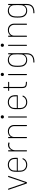

<svg xmlns="http://www.w3.org/2000/svg" viewBox="2071 -2809 938 5120"><g transform="rotate(-90 2540.0 -249.0)"><path d="M206 -8 39 -490 38 -494Q38 -501 47 -501H59Q68 -501 71 -493L222 -52Q224 -50 225 -50Q226 -50 228 -52L378 -493Q381 -501 390 -501H402Q413 -501 410 -490L243 -8Q240 0 231 0H218Q209 0 206 -8Z M528 -122Q522 -144 520.5 -170.5Q519 -197 519 -252Q519 -303 520.5 -329Q522 -355 527 -376Q541 -437 589 -473Q637 -509 705 -509Q777 -509 825.5 -471.5Q874 -434 886 -371Q892 -345 892 -280V-255Q892 -244 882 -244H553Q549 -244 549 -240Q549 -158 554 -138Q564 -84 605 -52Q646 -20 706 -20Q759 -20 798 -44.5Q837 -69 854 -111Q857 -120 866 -118L874 -116Q884 -113 881 -104Q862 -53 815 -22.5Q768 8 705 8Q638 8 591 -27Q544 -62 528 -122ZM553 -270H858Q862 -270 862 -274Q862 -340 857 -363Q846 -417 805 -449Q764 -481 705 -481Q646 -481 605 -448.5Q564 -416 554 -364Q549 -339 549 -274Q549 -270 553 -270Z M1063 -10V-491Q1063 -501 1073 -501H1083Q1093 -501 1093 -491V-414Q1093 -411 1094.5 -410.5Q1096 -410 1097 -413Q1118 -457 1154 -481Q1190 -505 1236 -505Q1270 -505 1295 -494Q1303 -491 1300 -481L1295 -469Q1292 -460 1282 -463Q1263 -472 1233 -472Q1206 -472 1181 -461Q1156 -450 1137 -430Q1116 -408 1104.5 -377.5Q1093 -347 1093 -312V-10Q1093 0 1083 0H1073Q1063 0 1063 -10Z M1416 -10V-491Q1416 -501 1426 -501H1436Q1446 -501 1446 -491V-435Q1446 -432 1447.5 -431.5Q1449 -431 1450 -433Q1472 -469 1510 -488.5Q1548 -508 1599 -508Q1673 -508 1720 -461.5Q1767 -415 1767 -340V-10Q1767 0 1757 0H1747Q1737 0 1737 -10V-335Q1737 -399 1697 -439.5Q1657 -480 1595 -480Q1528 -480 1487 -440.5Q1446 -401 1446 -337V-10Q1446 0 1436 0H1426Q1416 0 1416 -10Z M1965 -11V-492Q1965 -502 1975 -502H1985Q1995 -502 1995 -492V-11Q1995 -1 1985 -1H1975Q1965 -1 1965 -11ZM1983 -698Q2002 -698 2014 -686Q2026 -674 2026 -656Q2026 -637 2013.5 -625Q2001 -613 1983 -613Q1964 -613 1952 -625Q1940 -637 1940 -656Q1940 -674 1952 -686Q1964 -698 1983 -698Z M2198 -122Q2192 -144 2190.5 -170.5Q2189 -197 2189 -252Q2189 -303 2190.5 -329Q2192 -355 2197 -376Q2211 -437 2259 -473Q2307 -509 2375 -509Q2447 -509 2495.5 -471.5Q2544 -434 2556 -371Q2562 -345 2562 -280V-255Q2562 -244 2552 -244H2223Q2219 -244 2219 -240Q2219 -158 2224 -138Q2234 -84 2275 -52Q2316 -20 2376 -20Q2429 -20 2468 -44.5Q2507 -69 2524 -111Q2527 -120 2536 -118L2544 -116Q2554 -113 2551 -104Q2532 -53 2485 -22.5Q2438 8 2375 8Q2308 8 2261 -27Q2214 -62 2198 -122ZM2223 -270H2528Q2532 -270 2532 -274Q2532 -340 2527 -363Q2516 -417 2475 -449Q2434 -481 2375 -481Q2316 -481 2275 -448.5Q2234 -416 2224 -364Q2219 -339 2219 -274Q2219 -270 2223 -270Z M2752 -124V-470Q2752 -474 2748 -474H2687Q2677 -474 2677 -484V-491Q2677 -501 2687 -501H2748Q2752 -501 2752 -505V-618Q2752 -628 2762 -628H2771Q2781 -628 2781 -618V-505Q2781 -501 2785 -501H2907Q2917 -501 2917 -491V-484Q2917 -474 2907 -474H2785Q2781 -474 2781 -470V-127Q2781 -72 2806 -50Q2831 -28 2889 -28H2909Q2919 -28 2919 -18V-10Q2919 0 2909 0H2887Q2818 0 2785 -27.5Q2752 -55 2752 -124Z M3097 -11V-492Q3097 -502 3107 -502H3117Q3127 -502 3127 -492V-11Q3127 -1 3117 -1H3107Q3097 -1 3097 -11ZM3115 -698Q3134 -698 3146 -686Q3158 -674 3158 -656Q3158 -637 3145.5 -625Q3133 -613 3115 -613Q3096 -613 3084 -625Q3072 -637 3072 -656Q3072 -674 3084 -686Q3096 -698 3115 -698Z M3442 200Q3432 200 3432 190V181Q3432 171 3443 171H3448Q3551 172 3601 128.5Q3651 85 3651 -3V-70Q3651 -77 3646 -72Q3624 -35 3587 -14Q3550 7 3502 7Q3436 7 3389.5 -28.5Q3343 -64 3328 -124Q3317 -166 3317 -249Q3317 -336 3328 -378Q3343 -437 3389.5 -473Q3436 -509 3501 -509Q3549 -509 3587 -488.5Q3625 -468 3646 -431Q3651 -426 3651 -433V-491Q3651 -501 3661 -501H3671Q3681 -501 3681 -491V-3Q3681 99 3622 150Q3563 201 3447 200ZM3356 -138Q3367 -86 3407.5 -53Q3448 -20 3505 -20Q3563 -20 3600.5 -53Q3638 -86 3647 -138Q3648 -155 3649.5 -187.5Q3651 -220 3651 -250Q3651 -280 3649.5 -312.5Q3648 -345 3647 -363Q3639 -415 3600.5 -448Q3562 -481 3505 -481Q3449 -481 3409 -448.5Q3369 -416 3356 -363Q3347 -327 3347 -252Q3347 -170 3356 -138Z M3876 -11V-492Q3876 -502 3886 -502H3896Q3906 -502 3906 -492V-11Q3906 -1 3896 -1H3886Q3876 -1 3876 -11ZM3894 -698Q3913 -698 3925 -686Q3937 -674 3937 -656Q3937 -637 3924.5 -625Q3912 -613 3894 -613Q3875 -613 3863 -625Q3851 -637 3851 -656Q3851 -674 3863 -686Q3875 -698 3894 -698Z M4118 -10V-491Q4118 -501 4128 -501H4138Q4148 -501 4148 -491V-435Q4148 -432 4149.5 -431.5Q4151 -431 4152 -433Q4174 -469 4212 -488.5Q4250 -508 4301 -508Q4375 -508 4422 -461.5Q4469 -415 4469 -340V-10Q4469 0 4459 0H4449Q4439 0 4439 -10V-335Q4439 -399 4399 -439.5Q4359 -480 4297 -480Q4230 -480 4189 -440.5Q4148 -401 4148 -337V-10Q4148 0 4138 0H4128Q4118 0 4118 -10Z M4756 200Q4746 200 4746 190V181Q4746 171 4757 171H4762Q4865 172 4915 128.5Q4965 85 4965 -3V-70Q4965 -77 4960 -72Q4938 -35 4901 -14Q4864 7 4816 7Q4750 7 4703.5 -28.5Q4657 -64 4642 -124Q4631 -166 4631 -249Q4631 -336 4642 -378Q4657 -437 4703.5 -473Q4750 -509 4815 -509Q4863 -509 4901 -488.5Q4939 -468 4960 -431Q4965 -426 4965 -433V-491Q4965 -501 4975 -501H4985Q4995 -501 4995 -491V-3Q4995 99 4936 150Q4877 201 4761 200ZM4670 -138Q4681 -86 4721.5 -53Q4762 -20 4819 -20Q4877 -20 4914.5 -53Q4952 -86 4961 -138Q4962 -155 4963.5 -187.5Q4965 -220 4965 -250Q4965 -280 4963.5 -312.5Q4962 -345 4961 -363Q4953 -415 4914.5 -448Q4876 -481 4819 -481Q4763 -481 4723 -448.5Q4683 -416 4670 -363Q4661 -327 4661 -252Q4661 -170 4670 -138Z"/></g></svg>

Font: Barlow GEO Thin
Style: Regular
Weight: 100
Designer: Jeremy Tribby
Foundry: Tribby Type
Version: Version 1.408